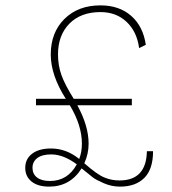

<svg xmlns="http://www.w3.org/2000/svg" viewBox="-20 -690 640 715"><path d="M527 -127H550Q550 -60 517.5 -27.5Q485 5 427 5Q396 5 367 -7.5Q338 -20 325.5 -29.5Q313 -39 284 -63Q241 5 163 5Q121 5 97.5 -14Q74 -33 74 -65Q74 -98 99.5 -117.5Q125 -137 170 -137Q227 -137 275 -98Q285 -124 285 -155Q285 -223 240 -298H114V-322H225Q169 -410 169 -487Q169 -569 220 -619.5Q271 -670 354 -670Q424 -670 468.5 -631Q513 -592 523 -523L498 -511Q490 -572 451.5 -608.5Q413 -645 354 -645Q281 -645 238.5 -602Q196 -559 196 -487Q196 -446 209 -410Q222 -374 254 -323Q254 -322 255 -322H471V-298H268Q310 -221 310 -155Q310 -117 294 -82Q343 -39 369 -29Q395 -18 425 -18Q525 -18 527 -127ZM166 -16Q232 -16 266 -78Q216 -115 171 -115Q137 -115 119 -101.5Q101 -88 101 -65Q101 -42 118 -29Q135 -16 166 -16Z"/></svg>

Font: Elaine Sans ExtraLight
Style: Regular
Weight: 275
Designer: Wei Huang
Foundry: Wei Huang
Version: Version 2.001;December 24, 2019;FontCreator 12.0.0.2547 64-b